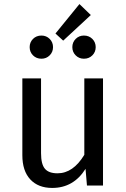

<svg xmlns="http://www.w3.org/2000/svg" viewBox="-20 -913 622 945"><path d="M371 -893 427 -839 291 -713 253 -748ZM184 -738Q208 -738 224.5 -721.5Q241 -705 241 -681Q241 -657 224.5 -640.5Q208 -624 184 -624Q159 -624 142.5 -640.5Q126 -657 126 -681Q126 -705 142.5 -721.5Q159 -738 184 -738ZM393 -738Q418 -738 434.5 -721.5Q451 -705 451 -681Q451 -657 434.5 -640.5Q418 -624 393 -624Q369 -624 352.5 -640.5Q336 -657 336 -681Q336 -705 352.5 -721.5Q369 -738 393 -738ZM487 -527V0H408L401 -82Q342 12 237 12Q168 12 129 -30Q90 -72 90 -149V-527H182V-159Q182 -105 201 -82.5Q220 -60 263 -60Q340 -60 395 -151V-527Z"/></svg>

Font: Fira Sans
Style: Regular
Weight: 400
Designer: Carrois Corporate & Edenspiekermann AG
Foundry: Carrois Corporate GbR & Edenspiekermann AG
Version: Version 4.106;PS 004.106;hotconv 1.0.70;makeotf.lib2.5.58329